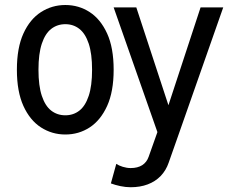

<svg xmlns="http://www.w3.org/2000/svg" viewBox="-20 -538 963 782"><path d="M667 124.5 710.9 0 889.2 -507.8H796.9L666 -109.4L535.2 -507.8H442.9L621.1 0L585.4 100.6Q577.6 123 559.1 134.8Q540.5 146.5 512.2 146.5Q496.6 146.5 480 141.4Q463.4 136.2 453.6 129.4L431.6 209Q448.2 215.3 470 220Q491.7 224.6 512.2 224.6Q550.8 224.6 581.8 212.9Q612.8 201.2 634.5 178.7Q656.2 156.2 667 124.5ZM136.7 -253.9Q136.7 -319.3 150.4 -360.4Q164.1 -401.4 188.7 -420.4Q213.4 -439.5 246.1 -439.5Q278.8 -439.5 303.2 -420.4Q327.6 -401.4 341.3 -360.4Q355 -319.3 355 -253.9Q355 -188.5 341.3 -147.5Q327.6 -106.4 303.2 -87.4Q278.8 -68.4 246.1 -68.4Q213.4 -68.4 188.7 -87.4Q164.1 -106.4 150.4 -147.5Q136.7 -188.5 136.7 -253.9ZM48.8 -253.9Q48.8 -165 75.4 -106.4Q102.1 -47.9 147 -19Q191.9 9.8 246.1 9.8Q300.8 9.8 345.2 -19Q389.6 -47.9 416.3 -106.4Q442.9 -165 442.9 -253.9Q442.9 -343.3 416.3 -401.6Q389.6 -460 345.2 -488.8Q300.8 -517.6 246.1 -517.6Q191.9 -517.6 147 -488.8Q102.1 -460 75.4 -401.6Q48.8 -343.3 48.8 -253.9Z"/></svg>

Font: Giphurs SC
Style: Regular
Weight: 400
Version: Version 0.920